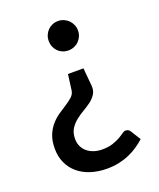

<svg xmlns="http://www.w3.org/2000/svg" viewBox="-131 -599 710 857"><g transform="rotate(-20 224.0 -171.0)"><path d="M414.5 103.5 386 58C381 49 373.5 44.5 363.5 44.5C358.8 44.5 353.3 46.8 347 51.5C340.7 56.2 332.7 61.2 323 66.8C313.3 72.2 301.6 77.2 287.8 81.8C273.9 86.2 257.3 88.5 238 88.5C224 88.5 211 86.5 199 82.5C187 78.5 176.6 72.8 167.7 65.5C158.9 58.2 152 49.2 147 38.8C142 28.2 139.5 16.5 139.5 3.5C139.5 -15.5 143.4 -31.3 151.2 -44C159.1 -56.7 168.9 -67.8 180.8 -77.2C192.6 -86.8 205.2 -95.3 218.5 -103C231.8 -110.7 244.1 -118.8 255.3 -127.2C266.4 -135.8 275.4 -145.6 282.3 -156.8C289.1 -167.9 291.7 -181.7 290 -198L282.5 -280.5H209L199 -205.5C197.3 -194.5 192.3 -185.1 183.8 -177.2C175.3 -169.4 165.1 -161.7 153.3 -154C141.4 -146.3 128.8 -138.1 115.5 -129.2C102.2 -120.4 89.8 -109.7 78.5 -97C67.2 -84.3 57.8 -69.2 50.5 -51.5C43.2 -33.8 39.5 -12.3 39.5 13C39.5 38.3 44.2 61.1 53.5 81.2C62.8 101.4 75.8 118.6 92.5 132.7C109.2 146.9 129.2 157.7 152.5 165.2C175.8 172.7 201.3 176.5 229 176.5C249.7 176.5 268.9 174.6 286.7 170.7C304.6 166.9 321.1 161.7 336.2 155C351.4 148.3 365.5 140.6 378.5 131.7C391.5 122.9 403.5 113.5 414.5 103.5ZM178.5 -448C178.5 -438 180.2 -428.8 183.7 -420.5C187.2 -412.2 192.1 -404.8 198.2 -398.5C204.4 -392.2 211.7 -387.3 220.2 -383.8C228.7 -380.3 237.8 -378.5 247.5 -378.5C257.2 -378.5 266.2 -380.3 274.7 -383.8C283.2 -387.3 290.7 -392.2 297 -398.5C303.3 -404.8 308.3 -412.2 312 -420.5C315.7 -428.8 317.5 -438 317.5 -448C317.5 -457.7 315.7 -466.8 312 -475.3C308.3 -483.8 303.3 -491.2 297 -497.5C290.7 -503.8 283.2 -508.8 274.7 -512.5C266.2 -516.2 257.2 -518 247.5 -518C237.8 -518 228.7 -516.2 220.2 -512.5C211.7 -508.8 204.4 -503.8 198.2 -497.5C192.1 -491.2 187.2 -483.8 183.7 -475.3C180.2 -466.8 178.5 -457.7 178.5 -448Z"/></g></svg>

Font: Lato Semibold
Style: Regular
Weight: 600
Designer: Lukasz Dziedzic
Foundry: tyPoland Lukasz Dziedzic
Version: Version 2.006; 2014-01-15